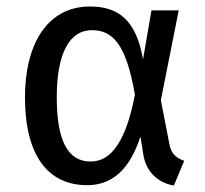

<svg xmlns="http://www.w3.org/2000/svg" viewBox="-20 -559 633 592"><path d="M57 -259C57 -78 129 12 249 12C339 12 386 -55 413 -138L422 -82C431 -25 472 6 516 13L548 -63C518 -74 507 -89 502 -116L476 -250L531 -527H447L421 -376C400 -497 345 -539 258 -539C125 -539 57 -422 57 -259ZM263 -466C327 -466 369 -424 396 -267C363 -94 307 -61 259 -61C191 -61 155 -122 155 -259C155 -394 194 -466 263 -466Z"/></svg>

Font: FiraGO Unicode
Style: Regular
Weight: 400
Designer: bBox Type
Foundry: bBox Type GmbH
Version: Version 1.001;PS 001.001;hotconv 1.0.88;makeotf.lib2.5.64775